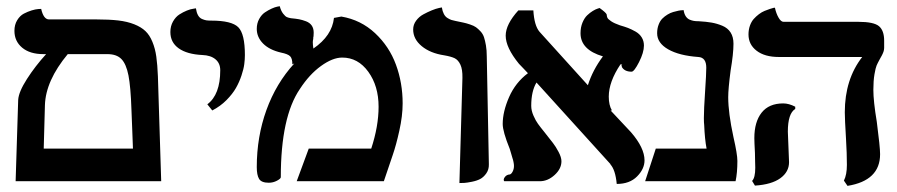

<svg xmlns="http://www.w3.org/2000/svg" viewBox="-20 -589 2916 624"><path d="M329.1 -413.1H200.2Q128.4 -326.7 126 -247.1L122.1 -106H412.1Q411.1 -127 409.7 -169.4Q408.2 -211.9 407.2 -232.9Q404.8 -306.6 397.5 -344Q390.1 -381.3 374.5 -397.2Q358.9 -413.1 329.1 -413.1ZM30.8 0 39.1 -264.2Q40.5 -290 67.6 -332.3Q94.7 -374.5 129.9 -413.1H121.1Q77.1 -413.1 52 -434.1Q26.9 -455.1 26.9 -488.8Q26.9 -508.8 35.9 -523.4Q44.9 -538.1 57.6 -544.7Q70.3 -551.3 83 -555.2Q95.7 -559.1 104.5 -559.6L113.8 -560.1Q121.6 -525.9 139.2 -525.9H293Q335 -525.9 364.5 -522.5Q394 -519 416.5 -510Q439 -501 452.6 -488Q466.3 -475.1 475.3 -453.1Q484.4 -431.2 488 -405Q491.7 -378.9 493.2 -340.8L503.9 0Z M669.9 -230 653.8 -250Q695.8 -281.2 695.8 -360.8Q695.8 -383.3 680.4 -396.2Q665 -409.2 637.7 -410.2Q587.9 -412.6 560.8 -431.9Q533.7 -451.2 533.7 -484.9Q533.7 -503.9 542.2 -519Q550.8 -534.2 563 -542Q575.2 -549.8 587.4 -554.7Q599.6 -559.6 607.9 -560.5L616.7 -562Q618.7 -548.3 623.5 -539.6Q628.4 -530.8 636.5 -527.3Q644.5 -523.9 650.6 -522.9Q656.7 -522 667 -522Q732.9 -522 754.4 -500.5Q775.9 -479 775.9 -410.2Q775.9 -396 773.9 -380.6Q772 -365.2 764.9 -343.8Q757.8 -322.3 746.8 -303Q735.8 -283.7 716.1 -263.7Q696.3 -243.7 669.9 -230Z M1065.4 -530.8 1089.4 -535.2Q1152.8 -524.4 1199 -481.2Q1245.1 -438 1266.8 -378.9Q1288.6 -319.8 1288.6 -252.9Q1288.6 -212.4 1277.8 -164.1Q1267.6 -117.7 1256.3 -85L1227.5 0H944.3L983.4 -106H1186.5Q1210.4 -178.7 1210.4 -242.2Q1210.4 -309.6 1177 -355.7Q1143.6 -401.9 1092.3 -401.9Q1061 -401.9 1023.2 -374.5Q985.4 -347.2 954.6 -299.8Q892.6 -209 892.6 -13.2Q892.6 -8.3 880.1 -1.7Q867.7 4.9 853.5 4.9Q829.6 4.9 822 -7.6Q814.5 -20 814.5 -45.9Q814.5 -144.5 845.9 -231.4Q877.4 -318.4 936.5 -382.8L930.2 -379.9Q930.2 -398.9 922.9 -406.2Q915.5 -413.6 893.6 -418Q855.5 -426.8 835 -447.5Q814.5 -468.3 814.5 -495.1Q814.5 -513.2 822.3 -527.3Q830.1 -541.5 841.1 -548.8Q852.1 -556.2 862.8 -561Q873.5 -565.9 881.3 -567.4L889.2 -568.8Q893.1 -553.7 900.1 -544.7Q907.2 -535.6 912.4 -533.4Q917.5 -531.2 925.3 -529.8Q941.4 -528.3 951.9 -526.4Q962.4 -524.4 974.6 -519.8Q986.8 -515.1 993.2 -505.9Q999.5 -496.6 999.5 -482.9Q999.5 -469.7 997.6 -463.9L998.5 -464.8Q996.6 -457 996.6 -452.1Q996.6 -442.9 998.5 -431.2Q1059.1 -472.7 1065.4 -530.8Z M1473.1 5.9 1482.9 -335.9Q1483.4 -363.8 1476.3 -378.9Q1469.2 -394 1457.8 -399.7Q1446.3 -405.3 1423.8 -409.2Q1378.4 -416 1350.6 -439Q1322.8 -461.9 1322.8 -493.2Q1322.8 -508.8 1332.3 -521.7Q1341.8 -534.7 1355.7 -542.2Q1369.6 -549.8 1383.3 -555.4Q1397 -561 1406.7 -563L1416 -564.9Q1418 -552.2 1422.6 -543.5Q1427.2 -534.7 1434.6 -530.3Q1441.9 -525.9 1447 -524.2Q1452.1 -522.5 1460 -521Q1478 -517.6 1485.8 -515.6Q1495.1 -513.7 1507.6 -509.5Q1520 -505.4 1526.9 -500.5Q1533.7 -495.6 1541.5 -487.3Q1549.3 -479 1553 -468Q1556.6 -457 1559.3 -441.4Q1562 -425.8 1562 -405.8Q1563 -346.7 1565.4 -229.7Q1567.9 -112.8 1568.8 -55.2Q1569.3 -38.1 1560.5 -25.6Q1551.8 -13.2 1540.8 -7.3Q1529.8 -1.5 1513.7 1.7Q1497.6 4.9 1489.7 5.4Q1481.9 5.9 1473.1 5.9Z M2072.8 -440.9Q2072.8 -418.5 2056.9 -387.2Q2041 -356 2032.7 -356Q2009.3 -356 2000.5 -372.1H2001.5Q1998 -377.9 2002.4 -379.4H2002Q1999.5 -379.9 1996.6 -379.9Q1958.5 -323.2 1958.5 -274.9Q1958.5 -247.1 1968.8 -230H1964.4L2030.8 -159.2Q2074.7 -108.4 2074.7 -67.9Q2074.7 -40 2050.5 -15.6Q2026.4 8.8 1984.4 8.8Q1980 -37.6 1963.4 -55.2H1964.4L1723.6 -320.8Q1706.5 -292.5 1706.5 -245.1Q1706.5 -229.5 1713.9 -212.9Q1721.2 -196.3 1728.5 -186.5Q1735.4 -176.8 1750.5 -158.2L1777.3 -124Q1786.1 -112.8 1795.4 -95.2Q1804.7 -77.6 1804.7 -64.9Q1804.7 -40.5 1782.5 -20.3Q1760.3 0 1734.4 0H1618.7Q1614.7 -5.4 1620.6 -13.4Q1626.5 -21.5 1636.7 -22Q1641.6 -22.9 1646 -31.2Q1650.4 -39.6 1650.4 -49.8Q1650.4 -55.2 1648.9 -62.5Q1647.5 -69.8 1645.5 -75.2L1641.1 -90.3L1636.7 -105Q1613.8 -161.6 1613.8 -186Q1613.8 -226.1 1634.5 -273.4Q1655.3 -320.8 1695.8 -351.1Q1691.4 -356 1681.2 -366.5Q1670.9 -377 1666.5 -381.8Q1623.5 -434.6 1623.5 -473.1Q1623.5 -509.8 1664.6 -555.2H1713.4Q1716.3 -505.9 1733.4 -485.8L1890.6 -312Q1906.2 -361.3 1939.5 -405.8Q1866.7 -427.2 1866.7 -481Q1866.7 -500 1873 -515.4Q1879.4 -530.8 1888.4 -539.3Q1897.5 -547.9 1906.7 -553.5Q1916 -559.1 1922.4 -561L1928.7 -563Q1949.7 -547.9 1951.7 -542Q1952.1 -535.6 1954.1 -531.2Q1956.1 -526.9 1966.1 -520Q1976.1 -513.2 1994.6 -506.8Q2009.8 -502.4 2020.8 -498.3Q2031.7 -494.1 2045.2 -486.6Q2058.6 -479 2065.7 -467.3Q2072.8 -455.6 2072.8 -440.9Z M2346.7 -272.9Q2346.7 -222.2 2363.8 -143.1Q2376.5 -87.9 2376.5 -65.9Q2376.5 -27.3 2370.6 0H2076.7L2111.3 -106H2276.4Q2270.5 -136.2 2268.6 -183.1Q2267.6 -189.9 2267.6 -205.1Q2267.6 -233.4 2271.5 -291Q2275.4 -348.6 2275.4 -369.1Q2275.4 -402.3 2249.5 -403.8Q2187.5 -408.2 2151.6 -428.7Q2115.7 -449.2 2115.7 -481Q2115.7 -496.1 2120.4 -508.5Q2125 -521 2132.6 -528.6Q2140.1 -536.1 2149.4 -541.7Q2158.7 -547.4 2168 -550Q2177.2 -552.7 2184.8 -554.2Q2192.4 -555.7 2196.8 -555.7L2201.7 -556.2Q2203.6 -543.9 2208.7 -536.1Q2213.9 -528.3 2221.4 -525.1Q2229 -522 2235.4 -521Q2241.7 -520 2250.5 -520Q2275.4 -518.6 2292.5 -515.6Q2309.6 -512.7 2327.4 -505.4Q2345.2 -498 2354.5 -483.4Q2363.8 -468.8 2363.8 -446.8Q2363.8 -414.6 2354.5 -359.9Q2346.7 -300.3 2346.7 -272.9Z M2540.5 -161.1Q2540.5 -150.9 2542.5 -110.8Q2544.4 -70.8 2544.4 -62Q2544.4 -30.3 2516.1 -9.8Q2487.8 10.7 2433.6 14.2L2424.3 -1Q2434.6 -11.2 2434.6 -43.9Q2434.6 -46.9 2434.1 -63.7Q2433.6 -80.6 2433.6 -91.8Q2431.6 -127.9 2431.6 -140.1Q2431.6 -192.9 2455.3 -222.9Q2479 -252.9 2525.4 -252.9Q2543.9 -252.9 2564.5 -242.2V-234.9Q2540.5 -220.2 2540.5 -161.1ZM2818.4 -296.9Q2818.4 -260.3 2829.6 -192.9Q2840.3 -111.3 2840.3 -87.9Q2840.3 -2 2734.4 15.1L2722.7 -2Q2732.4 -21 2732.4 -53.2Q2732.4 -89.8 2729.5 -138.2Q2725.6 -202.6 2725.6 -224.1Q2725.6 -331.1 2782.2 -403.8H2511.2Q2465.3 -403.8 2439 -424.1Q2412.6 -444.3 2412.6 -477.1Q2412.6 -492.2 2417.2 -505.4Q2421.9 -518.6 2429.4 -527.1Q2437 -535.6 2446.3 -542.7Q2455.6 -549.8 2464.8 -553.5Q2474.1 -557.1 2481.7 -559.8Q2489.3 -562.5 2494.1 -563.5L2498.5 -564Q2502.4 -545.4 2510.3 -531.7Q2518.1 -518.1 2526.4 -518.1H2769.5Q2819.8 -518.1 2836.7 -503.9Q2853.5 -489.7 2853.5 -457V-433.1Q2853.5 -429.7 2852.8 -426.5Q2852.1 -423.3 2851.3 -420.7Q2850.6 -418 2848.6 -414.1L2845.7 -408.2Q2844.7 -406.2 2842 -401.6Q2839.4 -397 2838.4 -395Q2832 -383.3 2828.9 -376Q2825.7 -368.7 2822 -347.4Q2818.4 -326.2 2818.4 -296.9Z"/></svg>

Font: Linux Libertine G
Style: Bold
Weight: 700
Designer: Philipp H. Poll
Foundry: Philipp H. Poll
Version: Version 5.0.3